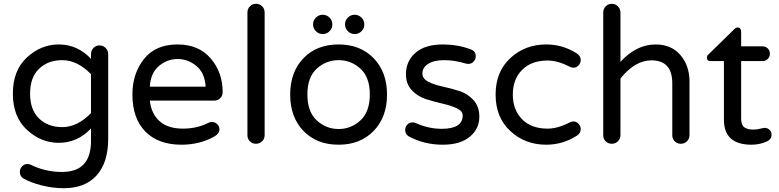

<svg xmlns="http://www.w3.org/2000/svg" viewBox="-20 -755 4119 1015"><path d="M552 -469V-22Q552 104 491 172Q430 240 317 240Q259 240 200 225Q141 210 103 188Q85 177 85 153Q85 137 96.5 124.5Q108 112 125 112Q133 112 143 116Q219 154 308 154Q461 154 461 -9V-76Q390 0 290 0Q197 0 122.5 -68.5Q48 -137 48 -260Q48 -383 122.5 -451.5Q197 -520 290 -520Q390 -520 461 -444V-469Q461 -488 474 -501.5Q487 -515 506 -515Q525 -515 538.5 -501.5Q552 -488 552 -469ZM461 -157V-363Q389 -437 309 -437Q234 -437 186.5 -391.5Q139 -346 139 -260Q139 -174 186.5 -128.5Q234 -83 309 -83Q389 -83 461 -157Z M1100 -110Q1116 -110 1128 -99Q1140 -88 1140 -71Q1140 -49 1114 -34Q1037 10 939 10Q817 10 748.5 -59.5Q680 -129 680 -255Q680 -366 741 -443Q802 -520 919 -520Q1030 -520 1093.5 -446.5Q1157 -373 1157 -268Q1157 -249 1144.5 -236Q1132 -223 1111 -223H772Q780 -153 824 -114Q868 -75 947 -75Q1022 -75 1082 -106Q1090 -110 1100 -110ZM772 -297H1067Q1063 -369 1018.5 -406Q974 -443 919 -443Q864 -443 820 -406Q776 -369 772 -297Z M1333 -735Q1353 -735 1366 -721.5Q1379 -708 1379 -689V-40Q1379 -21 1365.5 -8Q1352 5 1333 5Q1314 5 1301 -8Q1288 -21 1288 -40V-689Q1288 -708 1301 -721.5Q1314 -735 1333 -735Z M1770 -520Q1885 -520 1955.5 -447Q2026 -374 2026 -255Q2026 -136 1955.5 -63Q1885 10 1770 10Q1654 10 1584 -63Q1514 -136 1514 -255Q1514 -374 1584 -447Q1654 -520 1770 -520ZM1935 -256Q1935 -347 1885.5 -392Q1836 -437 1770 -437Q1704 -437 1654.5 -392Q1605 -347 1605 -256Q1605 -164 1654.5 -118.5Q1704 -73 1770 -73Q1836 -73 1885.5 -118.5Q1935 -164 1935 -256ZM1650 -662Q1665 -677 1686 -677Q1707 -677 1722 -662Q1737 -647 1737 -626Q1737 -605 1722 -590Q1707 -575 1686 -575Q1665 -575 1650 -590Q1635 -605 1635 -626Q1635 -647 1650 -662ZM1819 -662Q1834 -677 1855 -677Q1876 -677 1891 -662Q1906 -647 1906 -626Q1906 -605 1891 -590Q1876 -575 1855 -575Q1834 -575 1819 -590Q1804 -605 1804 -626Q1804 -647 1819 -662Z M2213 -367Q2213 -339 2244 -323Q2275 -307 2319.5 -297.5Q2364 -288 2408 -274Q2452 -260 2483 -226Q2514 -192 2514 -138Q2514 -74 2463.5 -32Q2413 10 2321 10Q2221 10 2139 -35Q2122 -47 2122 -68Q2122 -84 2133 -96Q2144 -108 2161 -108Q2170 -108 2179 -104Q2246 -74 2315 -74Q2426 -74 2426 -145Q2426 -168 2395 -182.5Q2364 -197 2320 -207Q2276 -217 2232 -231Q2188 -245 2157 -278Q2126 -311 2126 -362Q2126 -432 2176.5 -476Q2227 -520 2321 -520Q2398 -520 2466 -495Q2495 -486 2495 -457Q2495 -441 2483.5 -429Q2472 -417 2455 -417Q2450 -417 2442 -419Q2384 -437 2328 -437Q2274 -437 2243.5 -417.5Q2213 -398 2213 -367Z M3012 -113Q3027 -113 3038.5 -100.5Q3050 -88 3050 -73Q3050 -51 3030 -38Q2956 10 2867 10Q2756 10 2678 -62Q2600 -134 2600 -255Q2600 -376 2678 -448Q2756 -520 2867 -520Q2956 -520 3030 -472Q3050 -459 3050 -437Q3050 -422 3038.5 -409.5Q3027 -397 3012 -397Q3001 -397 2990 -403Q2928 -435 2875 -435Q2789 -435 2740 -385.5Q2691 -336 2691 -255Q2691 -174 2740 -124.5Q2789 -75 2875 -75Q2928 -75 2990 -107Q3001 -113 3012 -113Z M3446 -520Q3529 -520 3577 -464Q3625 -408 3625 -324V-40Q3625 -21 3611.5 -8Q3598 5 3579 5Q3560 5 3547 -8Q3534 -21 3534 -40V-314Q3534 -436 3424 -436Q3337 -436 3260 -340V-40Q3260 -21 3246.5 -8Q3233 5 3214 5Q3195 5 3182 -8Q3169 -21 3169 -40V-689Q3169 -708 3182 -721.5Q3195 -735 3214 -735Q3233 -735 3246.5 -721.5Q3260 -708 3260 -689V-428Q3344 -520 3446 -520Z M4023 -79Q4037 -79 4048 -68.5Q4059 -58 4059 -43Q4059 -20 4036 -8Q3997 10 3953 10Q3807 10 3807 -122V-432H3736Q3717 -432 3717 -451Q3717 -461 3726 -468L3862 -601Q3871 -610 3879 -610Q3887 -610 3892.5 -604Q3898 -598 3898 -590V-510H4011Q4027 -510 4038.5 -499Q4050 -488 4050 -471Q4050 -454 4038.5 -443Q4027 -432 4011 -432H3898V-130Q3898 -109 3904 -96Q3910 -83 3921.5 -78Q3933 -73 3941.5 -71.5Q3950 -70 3963 -70Q3981 -70 3998.5 -74.5Q4016 -79 4023 -79Z"/></svg>

Font: Varela Round
Style: Regular
Weight: 400
Designer: Joe Prince
Foundry: Joe Prince
Version: Version 1.000